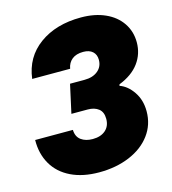

<svg xmlns="http://www.w3.org/2000/svg" viewBox="-110 -819 823 919"><g transform="rotate(-15 301.5 -359.5)"><path d="M12 -219H199Q200 -185 222.5 -168.5Q245 -152 280 -152Q320 -152 343.5 -172.5Q367 -193 367 -229Q367 -263 346.5 -279Q326 -295 293 -295H212L243 -436H315Q356 -436 381 -456.5Q406 -477 406 -511Q406 -537 389.5 -552Q373 -567 343 -567Q308 -567 287.5 -550.5Q267 -534 262 -505H74Q87 -610 169 -669.5Q251 -729 375 -729Q443 -729 494.5 -706Q546 -683 574.5 -641Q603 -599 603 -545Q603 -488 570 -443Q537 -398 471 -372L469 -365Q507 -352 535 -311Q563 -270 563 -214Q563 -148 525 -97Q487 -46 420 -18Q353 10 269 10Q188 10 129.5 -18.5Q71 -47 41 -99Q11 -151 12 -219Z"/></g></svg>

Font: Mona Sans Black
Style: Italic
Weight: 900
Italic angle: -11.7°
Designer: Deni Anggara
Foundry: GitHub
Version: Version 2.000